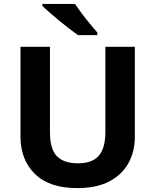

<svg xmlns="http://www.w3.org/2000/svg" viewBox="-20 -954 796 984"><path d="M671 -252Q671 -178 638.5 -118.5Q606 -59 540.5 -24.5Q475 10 375 10Q233 10 159 -62.5Q85 -135 85 -254V-714H236V-277Q236 -189 272 -153Q308 -117 379 -117Q453 -117 486.5 -156Q520 -195 520 -278V-714H671ZM364 -934Q379 -912 399.5 -884.5Q420 -857 441.5 -831.5Q463 -806 479 -787V-774H380Q361 -787 335.5 -806.5Q310 -826 283.5 -848Q257 -870 234 -890Q211 -910 197 -924V-934Z"/></svg>

Font: Noto Sans Gujarati UI
Style: Bold
Weight: 700
Designer: Jelle Bosma - Monotype Design Team, Universal Thirst
Foundry: Monotype Imaging Inc.
Version: Version 2.106; ttfautohint (v1.8.4.7-5d5b)